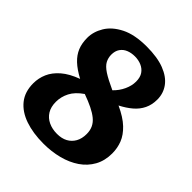

<svg xmlns="http://www.w3.org/2000/svg" viewBox="-200 -846 990 990"><g transform="rotate(45 294.5 -351.5)"><path d="M277 14Q201 14 143 -6Q85 -26 52.5 -66.5Q20 -107 20 -169Q20 -207 35 -241.5Q50 -276 84 -305.5Q118 -335 175 -356Q130 -380 103 -405.5Q76 -431 63.5 -461.5Q51 -492 51 -532Q51 -576 76.5 -618.5Q102 -661 157 -689Q212 -717 300 -717Q378 -717 429.5 -697Q481 -677 506.5 -642Q532 -607 532 -562Q532 -524 517.5 -494Q503 -464 476 -441Q449 -418 412 -399Q471 -372 504 -340.5Q537 -309 550.5 -274.5Q564 -240 564 -201Q564 -148 541.5 -107.5Q519 -67 479.5 -40Q440 -13 388 0.5Q336 14 277 14ZM291 -71Q325 -71 349 -84Q373 -97 386.5 -121Q400 -145 400 -179Q400 -205 390.5 -225Q381 -245 362 -260.5Q343 -276 314.5 -290Q286 -304 247 -318Q205 -289 187.5 -255Q170 -221 170 -184Q170 -147 185.5 -122Q201 -97 228.5 -84Q256 -71 291 -71ZM334 -432Q360 -457 374.5 -488.5Q389 -520 389 -550Q389 -581 376 -600Q363 -619 341 -628.5Q319 -638 293 -638Q267 -638 246 -629.5Q225 -621 212.5 -603Q200 -585 200 -558Q200 -535 210.5 -515Q221 -495 250 -476Q279 -457 334 -432Z"/></g></svg>

Font: Literata 18pt
Style: Bold
Weight: 700
Designer: Latin by Veronika Burian and Jose Scaglione. Greek by Irene Vlachou. Cyrillic by Vera Evstafieva.
Foundry: TypeTogether
Version: Version 3.103;gftools[0.9.29]